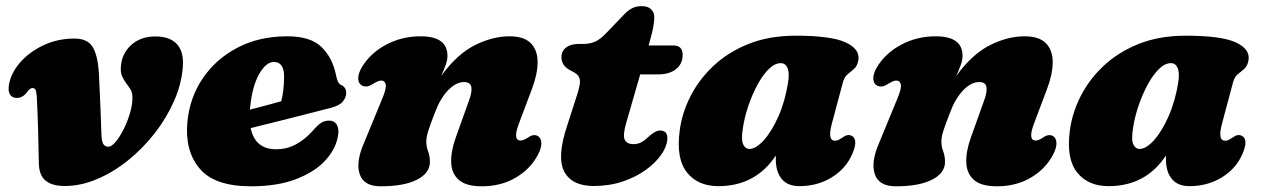

<svg xmlns="http://www.w3.org/2000/svg" viewBox="-20 -606 4202 640"><path d="M109.5 -63Q108.5 -114 107 -171.2Q105.5 -228.5 102.5 -286.5Q101 -303 97.8 -307.8Q94.5 -312.5 88.5 -312.5Q79.5 -312.5 71.5 -300.5Q56.5 -279.5 36 -279.5Q21.5 -279.5 14 -290Q6.5 -300.5 9.5 -321.5Q15.5 -361 46.2 -396.8Q77 -432.5 124.5 -455Q172 -477.5 228 -477.5Q271.5 -477.5 288.5 -450Q305.5 -422.5 309.5 -365Q313 -295.5 315 -244.2Q317 -193 318 -160.5Q318.5 -136 324 -126.5Q329.5 -117 341.5 -117Q351.5 -117 364.2 -131.8Q377 -146.5 389.2 -169.5Q401.5 -192.5 410.2 -219Q419 -245.5 421 -268.5Q422.5 -289 419 -299Q415.5 -309 404.5 -323.5Q394 -336.5 387.5 -350.8Q381 -365 383 -384.5Q386 -427.5 417.2 -456Q448.5 -484.5 498.5 -484.5Q545.5 -484.5 569.2 -459.5Q593 -434.5 589.5 -384Q585.5 -327 560.5 -270Q535.5 -213 495.8 -162Q456 -111 406.5 -71.2Q357 -31.5 303 -8.8Q249 14 196 14Q153.5 14 131.8 -4Q110 -22 109.5 -63Z M1107 -156Q1101 -112.5 1066.5 -73.5Q1032 -34.5 969.2 -9.8Q906.5 15 816.5 15Q695.5 15 645.8 -43.8Q596 -102.5 604.5 -198.5Q612 -280 655.8 -344.8Q699.5 -409.5 771.8 -447.2Q844 -485 937.5 -485Q1015.5 -485 1052 -449Q1088.5 -413 1100 -356Q1102 -344.5 1106 -335.2Q1110 -326 1116.5 -323Q1134 -315.5 1134 -296.5Q1134 -281 1122.5 -267.2Q1111 -253.5 1081 -246Q1050 -238 1004.5 -226.5Q959 -215 909 -202.2Q859 -189.5 815.5 -179Q830.5 -108.5 900 -108.5Q937 -108.5 967.2 -125.2Q997.5 -142 1021.5 -169Q1038.5 -189 1050.5 -196.5Q1062.5 -204 1077.5 -204Q1094 -204 1102.2 -191Q1110.5 -178 1107 -156ZM813.5 -245Q813 -242.5 813 -240.5Q840.5 -247.5 868.2 -255Q896 -262.5 917.5 -268.5Q926.5 -302.5 927 -350Q927 -399.5 893 -399.5Q866.5 -399.5 843.2 -358Q820 -316.5 813.5 -245Z M1185.5 -321.5Q1174.5 -328 1174 -344.2Q1173.5 -360.5 1186.5 -382.5Q1214 -428.5 1266.5 -456.8Q1319 -485 1382 -485Q1471.5 -485 1471.5 -420Q1471.5 -405.5 1465.2 -388.5Q1459 -371.5 1450.5 -353Q1504 -426 1563 -455.5Q1622 -485 1678 -485Q1727 -485 1749.5 -461.8Q1772 -438.5 1772 -399Q1772 -359.5 1753.5 -310.5L1710 -195Q1698.5 -164.5 1700.5 -151Q1702.5 -137.5 1715 -137.5Q1724.5 -137.5 1740 -147.5Q1759.5 -161.5 1774.5 -151.5Q1784 -144.5 1784.5 -128.8Q1785 -113 1773 -90Q1748 -42.5 1699 -13.8Q1650 15 1586 15Q1534 15 1509.8 -6Q1485.5 -27 1484 -63.8Q1482.5 -100.5 1499 -147L1542.5 -268.5Q1554 -298.5 1551.2 -315.5Q1548.5 -332.5 1527 -332.5Q1500 -332.5 1473.5 -305Q1447 -277.5 1429.5 -230Q1415.5 -194 1408.2 -172Q1401 -150 1401 -134.5Q1401 -117 1407 -101.5Q1413 -86 1413 -66Q1413 -29 1369.8 -7Q1326.5 15 1249 15Q1193 15 1179.2 -25Q1165.5 -65 1192.5 -127.5L1253.5 -275.5Q1268.5 -310.5 1265.8 -324Q1263 -337.5 1250.5 -337.5Q1241 -337.5 1223.5 -326.5Q1211 -318.5 1202 -317.8Q1193 -317 1185.5 -321.5Z M1896 -363.5 1878.5 -373Q1851.5 -388 1851.5 -415.5Q1851.5 -436 1867 -447.8Q1882.5 -459.5 1909 -459.5H1924Q1947.5 -459.5 1965 -467.8Q1982.5 -476 2002 -497L2061 -558.5Q2072.5 -570.5 2086 -578Q2099.5 -585.5 2119 -585.5Q2140 -585.5 2150.5 -575Q2161 -564.5 2161 -548Q2161 -536 2157.8 -517.5Q2154.5 -499 2148 -476L2142 -454.5H2224.5Q2255.5 -454.5 2255.5 -423Q2255.5 -393 2233.2 -375.5Q2211 -358 2174 -358H2114L2068 -198.5Q2055.5 -156.5 2062.2 -141Q2069 -125.5 2091.5 -125.5Q2106 -125.5 2117.8 -131.8Q2129.5 -138 2145 -153Q2165.5 -171 2180 -171Q2206.5 -171 2204.5 -141Q2202.5 -116.5 2183.5 -89.5Q2164.5 -62.5 2131.8 -39Q2099 -15.5 2055 -0.8Q2011 14 1959 14Q1886 14 1860.8 -34.2Q1835.5 -82.5 1870.5 -187L1903 -288Q1914.5 -322.5 1913 -338.5Q1911.5 -354.5 1896 -363.5Z M2753 -194.5Q2737.5 -137 2763 -137Q2770.5 -137 2775.5 -139.8Q2780.5 -142.5 2789 -148Q2805.5 -160.5 2819.5 -153Q2841.5 -141 2821.5 -94Q2800.5 -44.5 2752.8 -15Q2705 14.5 2644.5 14.5Q2605.5 14.5 2585.8 -9.5Q2566 -33.5 2566 -75Q2566 -81 2566 -87.5Q2498.5 14.5 2374.5 14.5Q2306.5 14.5 2270 -31Q2233.5 -76.5 2245.5 -169Q2252.5 -227 2280.8 -283.5Q2309 -340 2357.8 -386Q2406.5 -432 2475 -459.5Q2543.5 -487 2632 -487Q2750 -487 2798 -465Q2846 -443 2841.5 -407.5Q2838.5 -387 2828 -377.5Q2817.5 -368 2806 -359Q2794.5 -350 2789.5 -331ZM2456 -177.5Q2450 -139 2457.5 -124.2Q2465 -109.5 2477.5 -109.5Q2500 -109.5 2526.2 -138.8Q2552.5 -168 2574.8 -218.2Q2597 -268.5 2607 -331.5Q2612 -363.5 2605 -379.5Q2598 -395.5 2582.5 -395.5Q2562.5 -395.5 2542.5 -375.8Q2522.5 -356 2505 -323.8Q2487.5 -291.5 2474.5 -253.2Q2461.5 -215 2456 -177.5Z M2902.5 -321.5Q2891.5 -328 2891 -344.2Q2890.5 -360.5 2903.5 -382.5Q2931 -428.5 2983.5 -456.8Q3036 -485 3099 -485Q3188.5 -485 3188.5 -420Q3188.5 -405.5 3182.2 -388.5Q3176 -371.5 3167.5 -353Q3221 -426 3280 -455.5Q3339 -485 3395 -485Q3444 -485 3466.5 -461.8Q3489 -438.5 3489 -399Q3489 -359.5 3470.5 -310.5L3427 -195Q3415.5 -164.5 3417.5 -151Q3419.5 -137.5 3432 -137.5Q3441.5 -137.5 3457 -147.5Q3476.5 -161.5 3491.5 -151.5Q3501 -144.5 3501.5 -128.8Q3502 -113 3490 -90Q3465 -42.5 3416 -13.8Q3367 15 3303 15Q3251 15 3226.8 -6Q3202.5 -27 3201 -63.8Q3199.5 -100.5 3216 -147L3259.5 -268.5Q3271 -298.5 3268.2 -315.5Q3265.5 -332.5 3244 -332.5Q3217 -332.5 3190.5 -305Q3164 -277.5 3146.5 -230Q3132.5 -194 3125.2 -172Q3118 -150 3118 -134.5Q3118 -117 3124 -101.5Q3130 -86 3130 -66Q3130 -29 3086.8 -7Q3043.5 15 2966 15Q2910 15 2896.2 -25Q2882.5 -65 2909.5 -127.5L2970.5 -275.5Q2985.5 -310.5 2982.8 -324Q2980 -337.5 2967.5 -337.5Q2958 -337.5 2940.5 -326.5Q2928 -318.5 2919 -317.8Q2910 -317 2902.5 -321.5Z M4053.5 -194.5Q4038 -137 4063.5 -137Q4071 -137 4076 -139.8Q4081 -142.5 4089.5 -148Q4106 -160.5 4120 -153Q4142 -141 4122 -94Q4101 -44.5 4053.2 -15Q4005.5 14.5 3945 14.5Q3906 14.5 3886.2 -9.5Q3866.5 -33.5 3866.5 -75Q3866.5 -81 3866.5 -87.5Q3799 14.5 3675 14.5Q3607 14.5 3570.5 -31Q3534 -76.5 3546 -169Q3553 -227 3581.2 -283.5Q3609.5 -340 3658.2 -386Q3707 -432 3775.5 -459.5Q3844 -487 3932.5 -487Q4050.5 -487 4098.5 -465Q4146.5 -443 4142 -407.5Q4139 -387 4128.5 -377.5Q4118 -368 4106.5 -359Q4095 -350 4090 -331ZM3756.5 -177.5Q3750.5 -139 3758 -124.2Q3765.5 -109.5 3778 -109.5Q3800.5 -109.5 3826.8 -138.8Q3853 -168 3875.2 -218.2Q3897.5 -268.5 3907.5 -331.5Q3912.5 -363.5 3905.5 -379.5Q3898.5 -395.5 3883 -395.5Q3863 -395.5 3843 -375.8Q3823 -356 3805.5 -323.8Q3788 -291.5 3775 -253.2Q3762 -215 3756.5 -177.5Z"/></svg>

Font: Fraunces 9pt Soft Black
Style: Italic
Weight: 900
Italic angle: -16°
Version: Version 1.000;[b76b70a41]